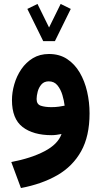

<svg xmlns="http://www.w3.org/2000/svg" viewBox="-20 -677 509 963"><path d="M196.8 -470.7 117.2 -632.3 168 -657.2 226.1 -539.1 284.2 -657.2 335 -632.3 255.4 -470.7ZM429.2 -108.4Q429.2 5.9 387 81.5Q344.7 157.2 267.6 201.7Q190.4 246.1 85 266.1L36.6 135.7Q136.2 116.7 203.4 81.5Q270.5 46.4 288.6 -4.9Q276.4 -2.4 263.2 -0.7Q250 1 239.3 1Q146.5 1 93.3 -40Q40 -81.1 40 -174.8Q40 -213.9 51.8 -254.6Q63.5 -295.4 86.9 -329.8Q110.4 -364.3 145 -385.3Q179.7 -406.2 225.6 -406.2Q278.3 -406.2 316.7 -380.9Q355 -355.5 379.9 -313Q404.8 -270.5 417 -217.3Q429.2 -164.1 429.2 -108.4ZM237.3 -139.6Q258.3 -139.6 275.6 -142.1Q293 -144.5 304.2 -147Q301.3 -171.9 293 -200.2Q284.7 -228.5 268.3 -248.8Q252 -269 224.6 -269Q201.2 -269 187.7 -253.4Q174.3 -237.8 168.9 -216.8Q163.6 -195.8 163.6 -180.2Q163.6 -153.8 184.8 -146.7Q206.1 -139.6 237.3 -139.6Z"/></svg>

Font: Vazirmatn FD NL ExtraBold
Style: Regular
Weight: 800
Designer: Saber Rastikerdar
Foundry: Saber Rastikerdar
Version: Version 33.003